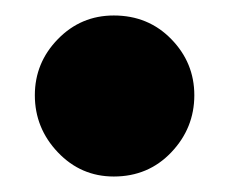

<svg xmlns="http://www.w3.org/2000/svg" viewBox="-20 -218 296 248"><path d="M127 10Q84.5 10 54.8 -21.2Q25 -52.5 25 -95Q25 -137 54.8 -167.5Q84.5 -198 127 -198Q171.5 -198 201.2 -167.5Q231 -137 231 -95Q231 -52.5 201.2 -21.2Q171.5 10 127 10Z"/></svg>

Font: Fraunces 144pt Black
Style: Regular
Weight: 900
Version: Version 1.000;[0bf87f6ff]